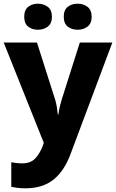

<svg xmlns="http://www.w3.org/2000/svg" viewBox="-20 -779 628 1039"><path d="M0 -549H180L279 -238Q284 -221 287.5 -200.5Q291 -180 293 -159H296Q299 -182 303.5 -201.5Q308 -221 313 -237L412 -549H588L362 54Q328 146 269.5 193Q211 240 118 240Q92 240 73.5 237.5Q55 235 41 232V99Q52 101 67.5 103Q83 105 100 105Q147 105 172 77Q197 49 211 11L217 -6ZM111 -688Q111 -725 132.5 -742Q154 -759 185 -759Q216 -759 238.5 -742Q261 -725 261 -688Q261 -652 238.5 -635Q216 -618 185 -618Q154 -618 132.5 -635Q111 -652 111 -688ZM325 -688Q325 -725 346.5 -742Q368 -759 401 -759Q431 -759 453.5 -742Q476 -725 476 -688Q476 -652 453.5 -635Q431 -618 401 -618Q368 -618 346.5 -635Q325 -652 325 -688Z"/></svg>

Font: Noto Sans Gurmukhi UI ExtraBold
Style: Regular
Weight: 800
Designer: Jelle Bosma - Monotype Design Team
Foundry: Monotype Imaging Inc.
Version: Version 2.004; ttfautohint (v1.8.4.7-5d5b)